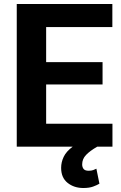

<svg xmlns="http://www.w3.org/2000/svg" viewBox="-20 -731 602 957"><path d="M540.5 -114.3V0H464.8Q428.2 21 408.9 41.3Q389.6 61.5 389.6 88.4Q389.6 102.1 396.7 111.1Q403.8 120.1 421.9 120.1Q435.5 120.1 444.8 116.7Q454.1 113.3 460.4 109.9L475.6 184.6Q463.4 191.9 444.1 199Q424.8 206.1 395.5 206.1Q349.1 206.1 316.9 180.4Q284.7 154.8 284.7 105.5Q284.7 77.6 297.4 50.8Q310.1 23.9 342.3 0H63.5V-710.9H540V-596.2H210V-421.4H491.2V-310.1H210V-114.3Z"/></svg>

Font: Vazirmatn RD FD
Style: Bold
Weight: 700
Designer: Saber Rastikerdar
Foundry: Saber Rastikerdar
Version: Version 33.003